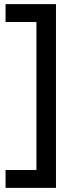

<svg xmlns="http://www.w3.org/2000/svg" viewBox="-20 -727 365 933"><path d="M252 186H7V99H157V-620H7V-707H252Z"/></svg>

Font: Hind Jalandhar Medium
Style: Regular
Weight: 500
Designer: Namrata Goyal
Foundry: Indian Type Foundry
Version: Version 0.702;PS 1.0;hotconv 1.0.81;makeotf.lib2.5.63406